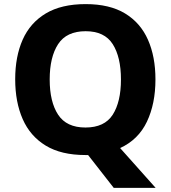

<svg xmlns="http://www.w3.org/2000/svg" viewBox="-20 -745 832 935"><path d="M737 -358Q737 -240 695.5 -152.5Q654 -65 565 -24L738 170H534L409 10Q406 10 402 10Q398 10 396 10Q278 10 202.5 -36Q127 -82 90.5 -165Q54 -248 54 -359Q54 -470 90.5 -552Q127 -634 203 -679.5Q279 -725 397 -725Q514 -725 589 -679.5Q664 -634 700.5 -551.5Q737 -469 737 -358ZM222 -358Q222 -249 263 -186.5Q304 -124 396 -124Q489 -124 529 -186.5Q569 -249 569 -358Q569 -467 529 -530Q489 -593 397 -593Q304 -593 263 -530Q222 -467 222 -358Z"/></svg>

Font: Noto Sans Oriya
Style: Bold
Weight: 700
Designer: Amélie Bonet and Sol Matas
Foundry: Google LLC
Version: Version 2.006; ttfautohint (v1.8.4.7-5d5b)